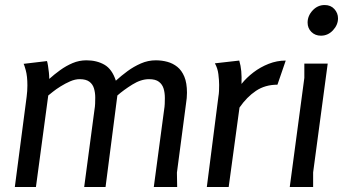

<svg xmlns="http://www.w3.org/2000/svg" viewBox="-20 -744 1365 764"><path d="M167 -501Q169 -495 171 -482.5Q173 -470 174.5 -456Q176 -442 176 -430Q196 -448 219.5 -465Q243 -482 269 -493Q295 -504 324 -504Q365 -504 395.5 -486.5Q426 -469 441 -423Q463 -443 487.5 -461Q512 -479 540.5 -491.5Q569 -504 600 -504Q624 -504 646 -498Q668 -492 685.5 -478Q703 -464 713.5 -439Q724 -414 724 -375Q724 -365 723 -353.5Q722 -342 720 -330L684 -57L685 0H592L633 -307Q635 -319 635.5 -330.5Q636 -342 636 -354Q636 -375 631 -391.5Q626 -408 612.5 -418.5Q599 -429 573 -429Q541 -429 506.5 -407.5Q472 -386 447 -364L400 0H315L356 -308Q358 -319 358.5 -331.5Q359 -344 359 -356Q359 -375 354 -392Q349 -409 335.5 -419Q322 -429 297 -429Q279 -429 259.5 -420.5Q240 -412 221.5 -400.5Q203 -389 190 -378.5Q177 -368 172 -364L123 0H39L86 -359Q89 -382 89 -404Q89 -441 82.5 -464.5Q76 -488 74 -490Z M932 -503Q938 -483 940 -461Q942 -439 941 -410Q961 -435 988.5 -456Q1016 -477 1049 -490Q1082 -503 1117 -503L1084 -407Q1035 -407 998.5 -382.5Q962 -358 933 -316L890 0H803L849 -359Q851 -370 851.5 -382Q852 -394 852 -406Q852 -424 849 -448.5Q846 -473 835 -492Z M1325 -671Q1325 -645 1305 -623.5Q1285 -602 1257 -602Q1234 -602 1219 -617Q1204 -632 1204 -654Q1204 -681 1224 -702.5Q1244 -724 1272 -724Q1296 -724 1310.5 -708Q1325 -692 1325 -671ZM1284 -491 1226 -58V0H1133L1191 -434V-491Z"/></svg>

Font: Rosario Medium
Style: Italic
Weight: 500
Italic angle: -8.05°
Version: Version 1.201